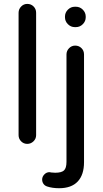

<svg xmlns="http://www.w3.org/2000/svg" viewBox="-20 -739 531 994"><path d="M76.2 -39.1V-672.9Q76.2 -691.4 89.4 -705.1Q102.5 -718.8 121.1 -718.8Q140.6 -718.8 153.8 -705.6Q167 -692.4 167 -672.9V-39.1Q167 -20.5 153.3 -7.3Q139.6 5.9 121.1 5.9Q102.5 5.9 89.4 -7.3Q76.2 -20.5 76.2 -39.1ZM316.4 -649.4V-653.3Q316.4 -673.8 331.5 -689Q346.7 -704.1 367.2 -704.1H373Q393.6 -704.1 408.7 -689Q423.8 -673.8 423.8 -653.3V-649.4Q423.8 -628.9 408.7 -613.8Q393.6 -598.6 373 -598.6H367.2Q346.7 -598.6 331.5 -613.8Q316.4 -628.9 316.4 -649.4ZM224.6 226.6Q211.9 222.7 205.1 212.9Q198.2 203.1 198.2 190.4Q198.2 175.8 209.5 164.1Q220.7 152.3 236.3 152.3L248 154.3H251Q256.8 155.3 265.6 155.3Q297.9 155.3 311 143.6Q324.2 131.8 324.2 98.6V-457Q324.2 -475.6 337.4 -489.3Q350.6 -502.9 369.1 -502.9Q388.7 -502.9 401.9 -489.7Q415 -476.6 415 -457V100.6Q415 166 382.3 200.7Q349.6 235.4 286.1 235.4Q251 235.4 224.6 226.6Z"/></svg>

Font: jf-openhuninn-1.0
Style: Regular
Weight: 400
Designer: [Kosugi Maru]
      Designed by Motoya company      

      [Varela Round]
      Joe Prince(Latin component); Avraham Co
Foundry: justfont CO.,LTD.
Version: 1.0